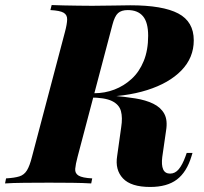

<svg xmlns="http://www.w3.org/2000/svg" viewBox="-65 -728 811 762"><path d="M293 -355Q314 -354 330 -353Q346 -352 358.5 -350.5Q371 -349 384 -348Q431 -344 472 -337.5Q513 -331 543 -316.5Q573 -302 587 -276.5Q601 -251 594 -209L579 -105Q575 -73 582.5 -56Q590 -39 610 -39Q630 -39 644.5 -56.5Q659 -74 671 -107L676 -121H699L695 -108Q676 -45 637 -15.5Q598 14 531 14Q455 14 423 -20Q391 -54 400 -109L416 -223Q422 -261 415 -287Q408 -313 379.5 -327Q351 -341 291 -341ZM275 -342 280 -358H309Q351 -358 389 -372.5Q427 -387 457.5 -415Q488 -443 505.5 -486Q523 -529 523 -586Q523 -639 502.5 -663.5Q482 -688 442 -688Q417 -688 403.5 -676Q390 -664 381 -629L243 -106Q235 -76 233.5 -58Q232 -40 247 -31Q262 -22 301 -20L297 0Q265 -2 222 -2.5Q179 -3 130 -3Q80 -3 31.5 -2.5Q-17 -2 -45 0L-41 -20Q-7 -22 12 -28Q31 -34 42 -52Q53 -70 62 -106L193 -602Q201 -632 201.5 -650.5Q202 -669 187.5 -677.5Q173 -686 135 -688L140 -708Q159 -707 187 -706.5Q215 -706 245.5 -705.5Q276 -705 301 -705Q350 -705 385 -706Q420 -707 452 -707Q581 -707 642.5 -674.5Q704 -642 704 -568Q704 -499 655 -448.5Q606 -398 519 -370.5Q432 -343 315 -343Z"/></svg>

Font: Playfair Display ExtraBold
Style: Italic
Weight: 800
Italic angle: -14°
Designer: Claus Eggers Sørensen
Foundry: Claus Eggers Sørensen
Version: Version 1.203